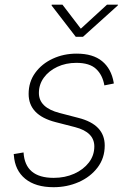

<svg xmlns="http://www.w3.org/2000/svg" viewBox="-20 -780 543 812"><path d="M206.5 11.7Q130.4 11.7 86.7 -23.9Q43 -59.6 38.6 -123.5Q38.1 -127 38.1 -126.2Q38.1 -125.5 38.1 -128.4L79.6 -135.3Q85.9 -27.8 207 -27.8Q254.9 -27.8 293.7 -45.2Q332.5 -62.5 355.7 -92.5Q378.9 -122.6 378.9 -160.6Q378.9 -221.2 297.9 -242.2L214.4 -263.7Q101.1 -293 101.1 -382.8Q101.1 -433.6 128.9 -471.9Q156.7 -510.3 202.9 -531.7Q249 -553.2 304.2 -553.2Q373 -553.2 411.9 -521.2Q450.7 -489.3 460.9 -430.7Q460.9 -428.7 460.9 -428.7Q460.9 -428.7 461.4 -426.8L421.4 -418.9Q413.6 -463.4 386 -488.8Q358.4 -514.2 303.2 -514.2Q258.3 -514.2 222.4 -497.3Q186.5 -480.5 165.5 -451.7Q144.5 -422.9 144.5 -386.7Q144.5 -324.7 231.9 -302.2L312.5 -281.2Q422.9 -252.9 422.9 -164.6Q422.9 -111.3 392.6 -71.5Q362.3 -31.7 313 -10Q263.7 11.7 206.5 11.7ZM244.1 -760.3 321.8 -658.7 432.6 -760.3H479L478 -756.8L331.1 -624.5H300.3L198.2 -756.8L198.7 -760.3Z"/></svg>

Font: Inter Extra Light
Style: Italic
Weight: 200
Italic angle: -9.39999°
Designer: Rasmus Andersson
Foundry: rsms
Version: Version 4.000;git-3c8e0fc